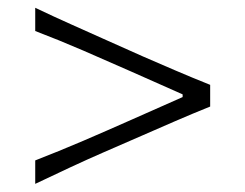

<svg xmlns="http://www.w3.org/2000/svg" viewBox="-20 -545 618 484"><path d="M68.8 -81.5Q113.8 -103 157.5 -123.3Q201.2 -143.6 239.3 -160.2L341.3 -204.6Q377.9 -220.7 421.4 -239.5Q464.8 -258.3 509.8 -276.4V-331.1Q464.8 -349.1 421.4 -367.7Q377.9 -386.2 341.3 -402.3L239.3 -447.8Q201.2 -464.8 157.5 -484.4Q113.8 -503.9 68.8 -525.4V-466.8Q127.9 -444.3 189.5 -417.7Q251 -391.1 311.5 -364.3L440.4 -307.1V-300.3L311.5 -243.2Q251 -216.3 189.5 -189.9Q127.9 -163.6 68.8 -140.6Z"/></svg>

Font: Pinar-VF-FD
Style: Regular
Weight: 300
Designer: Amin Abedi
Version: Version 3.0